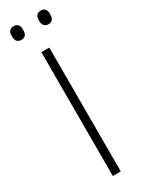

<svg xmlns="http://www.w3.org/2000/svg" viewBox="-213 -830 644 858"><g transform="rotate(-30 108.5 -401.0)"><path d="M129 0H88V-639H129ZM38.5 -731Q24 -731 16.8 -739.8Q9.5 -748.5 9.5 -765V-768.5Q9.5 -784.5 16.8 -793Q24 -801.5 38.5 -801.5Q53.5 -801.5 60.5 -793Q67.5 -784.5 67.5 -768.5V-765Q67.5 -748.5 60.5 -739.8Q53.5 -731 38.5 -731ZM178.5 -731Q164 -731 156.8 -739.8Q149.5 -748.5 149.5 -765V-768.5Q149.5 -784.5 156.8 -793Q164 -801.5 178.5 -801.5Q193 -801.5 200 -793Q207 -784.5 207 -768.5V-765Q207 -748.5 200 -739.8Q193 -731 178.5 -731Z"/></g></svg>

Font: Anek Gujarati ExtraLight
Style: Regular
Weight: 250
Version: Version 1.003